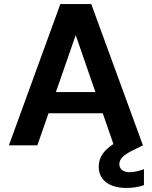

<svg xmlns="http://www.w3.org/2000/svg" viewBox="-20 -720 751 951"><path d="M24 0 279 -700H432L688 0H544L355 -546L165 0ZM136 -159 172 -264H528L564 -159ZM605 211Q568 211 537 200Q506 189 487.5 165Q469 141 469 105Q469 78 482 53Q495 28 526.5 4Q558 -20 613 -43L658 -63L688 0L637 25Q601 43 586 59Q571 75 571 93Q571 111 584.5 122Q598 133 622 133Q637 133 655.5 129Q674 125 693 118V197Q674 204 651.5 207.5Q629 211 605 211Z"/></svg>

Font: DM Sans 11pt
Style: Bold
Weight: 700
Version: Version 4.004;gftools[0.9.30]